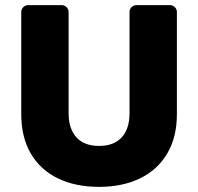

<svg xmlns="http://www.w3.org/2000/svg" viewBox="-20 -720 774 750"><path d="M671 -673V-274Q671 -184 633 -120Q595 -56 526.5 -23Q458 10 367 10Q275 10 206.5 -23Q138 -56 100.5 -120Q63 -184 63 -274V-673Q63 -684 71 -692Q79 -700 90 -700H221Q232 -700 240 -692Q248 -684 248 -673V-278Q248 -217 278.5 -183.5Q309 -150 367 -150Q425 -150 455.5 -183.5Q486 -217 486 -278V-673Q486 -684 494 -692Q502 -700 513 -700H644Q655 -700 663 -692Q671 -684 671 -673Z"/></svg>

Font: Rubik
Style: Regular
Weight: 700
Designer: Hubert & Fischer
Foundry: Hubert & Fischer
Version: Version 1.100